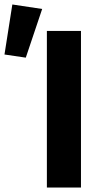

<svg xmlns="http://www.w3.org/2000/svg" viewBox="-36 -836 458 856"><path d="M79 -579 152 -796 19 -816 -16 -593ZM173 0H325V-698H173Z"/></svg>

Font: Braiins Sans
Style: Bold
Weight: 700
Designer: Mike Abbink, Paul van der Laan, Pieter van Rosmalen, Jiri Chlebus, Lubos Buracinsky
Foundry: Bold Monday, Sudetype
Version: Version 1.000;hotconv 1.0.109;makeotfexe 2.5.65596